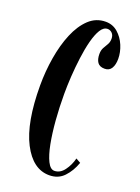

<svg xmlns="http://www.w3.org/2000/svg" viewBox="-139 -773 619 846"><g transform="rotate(20 171.0 -350.5)"><path d="M202.5 10Q125.5 10 77.8 -82.5Q30 -175 30 -349Q30 -415.5 40.8 -479.8Q51.5 -544 73.2 -596.2Q95 -648.5 128.2 -679.8Q161.5 -711 206.5 -711Q239.5 -711 263.5 -690Q287.5 -669 300.5 -637.8Q313.5 -606.5 313.5 -575.5Q313.5 -548 303.2 -531.2Q293 -514.5 271.5 -514.5Q248 -514.5 238 -528.8Q228 -543 228 -568Q228 -585.5 234.8 -597.8Q241.5 -610 248.5 -621.5Q255.5 -633 255.5 -649Q255.5 -665.5 246.2 -674.8Q237 -684 225 -684Q206 -684 192.2 -661.5Q178.5 -639 169 -602Q159.5 -565 153.8 -520.5Q148 -476 145.2 -431.5Q142.5 -387 142.5 -350Q142.5 -287 147.2 -227.2Q152 -167.5 161.2 -119.8Q170.5 -72 184.5 -44Q198.5 -16 217 -16Q244 -16 263.2 -42Q282.5 -68 290.5 -100.5L312.5 -88Q298 -46.5 271.2 -18.2Q244.5 10 202.5 10Z"/></g></svg>

Font: Imbue 50pt SemiBold
Style: Regular
Weight: 600
Designer: Tyler Finck
Foundry: Etcetera Type Company
Version: Version 1.102; ttfautohint (v1.8.3)